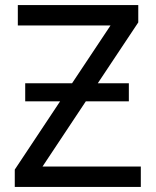

<svg xmlns="http://www.w3.org/2000/svg" viewBox="-20 -734 612 754"><path d="M79 -407V-336H216L38 -68V0H533V-80H147L317 -336H486V-407H364L523 -646V-714H50V-634H414L263 -407Z"/></svg>

Font: Noto Sans Math
Style: Regular
Weight: 400
Designer: Monotype Design Team, Delve Withrington, Jeff Kellem
Foundry: Monotype Imaging Inc., Delve Fonts LLC
Version: Version 3.000